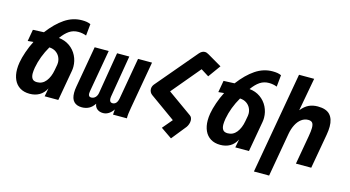

<svg xmlns="http://www.w3.org/2000/svg" viewBox="-97 -1186 3195 1751"><g transform="rotate(15 1500.0 -311.0)"><path d="M44.5 -174Q44.5 -205 50.5 -239.5Q58 -284.5 78 -342.5Q98 -400.5 124.5 -452L71.5 -447L91 -558L194 -562.5Q265 -656.5 340.5 -707.2Q416 -758 502 -758Q527 -758 546.8 -754.8Q566.5 -751.5 584 -743.5L573 -633Q536.5 -647 497 -647Q449.5 -647 412.2 -622Q375 -597 339.5 -547.5Q397.5 -542 442 -510.8Q486.5 -479.5 510.8 -431Q535 -382.5 535 -328Q535 -307 531.5 -288L480.5 0H351.5L366.5 -78.5Q343 -32 303.5 -9.2Q264 13.5 211.5 13.5Q158 13.5 120.5 -9.8Q83 -33 63.8 -75.2Q44.5 -117.5 44.5 -174ZM378.5 -255 388 -307.5Q389.5 -317.5 389.5 -327.5Q389.5 -355 377 -380.5Q364.5 -406 339.5 -423Q314.5 -440 278 -442Q217.5 -338 197.5 -229.5Q192 -195.5 192 -174.5Q192 -142.5 205 -124.2Q218 -106 250.5 -106Q301 -106 333.8 -147Q366.5 -188 378.5 -255Z M1128 0H997L1001 -50Q982 -21.5 957.5 -5.8Q933 10 905 10Q870.5 10 848.2 -8Q826 -26 823 -56.5Q799.5 -20.5 769.8 -5.5Q740 9.5 704 9.5Q655 9.5 628.8 -17.8Q602.5 -45 602.5 -101.5Q602.5 -129.5 608 -159L676.5 -550H809L739 -151.5Q737 -141 737 -130.5Q737 -99 763 -99Q786.5 -99 802.5 -115.2Q818.5 -131.5 823 -158.5L888 -550H1003.5L937 -154Q935.5 -144.5 935.5 -136Q935.5 -118 943 -108.5Q950.5 -99 964.5 -99Q1006.5 -99 1017.5 -159.5L1086 -550H1218L1139 -101.5Q1133.5 -70 1130.5 -46.2Q1127.5 -22.5 1128 0Z M1537 -92.5 1297.5 -264Q1284.5 -273 1277.2 -286.8Q1270 -300.5 1270 -316.5Q1270 -340 1286 -360.5L1608 -741.5Q1632 -769 1659 -769Q1677 -769 1697.5 -756L1829.5 -679L1745 -562L1670.5 -609Q1569.5 -489 1527.5 -438L1445 -339.5L1674.5 -176Q1696 -161.5 1696 -129.5Q1696 -113.5 1690.2 -96.8Q1684.5 -80 1675 -66.5L1563.5 72.5L1458.5 0.5Z M1844.5 -174Q1844.5 -205 1850.5 -239.5Q1858 -284.5 1878 -342.5Q1898 -400.5 1924.5 -452L1871.5 -447L1891 -558L1994 -562.5Q2065 -656.5 2140.5 -707.2Q2216 -758 2302 -758Q2327 -758 2346.8 -754.8Q2366.5 -751.5 2384 -743.5L2373 -633Q2336.5 -647 2297 -647Q2249.5 -647 2212.2 -622Q2175 -597 2139.5 -547.5Q2197.5 -542 2242 -510.8Q2286.5 -479.5 2310.8 -431Q2335 -382.5 2335 -328Q2335 -307 2331.5 -288L2280.5 0H2151.5L2166.5 -78.5Q2143 -32 2103.5 -9.2Q2064 13.5 2011.5 13.5Q1958 13.5 1920.5 -9.8Q1883 -33 1863.8 -75.2Q1844.5 -117.5 1844.5 -174ZM2178.5 -255 2188 -307.5Q2189.5 -317.5 2189.5 -327.5Q2189.5 -355 2177 -380.5Q2164.5 -406 2139.5 -423Q2114.5 -440 2078 -442Q2017.5 -338 1997.5 -229.5Q1992 -195.5 1992 -174.5Q1992 -142.5 2005 -124.2Q2018 -106 2050.5 -106Q2101 -106 2133.8 -147Q2166.5 -188 2178.5 -255Z M2541.5 -790H2684.5L2627 -478Q2662 -521 2699.2 -538.2Q2736.5 -555.5 2783 -555.5Q2862 -555.5 2898 -516.8Q2934 -478 2934 -405Q2934 -369 2926.5 -327L2868.5 0H2724L2772 -272Q2781 -322.5 2781 -352Q2781 -386 2769 -400.2Q2757 -414.5 2730 -414.5Q2695.5 -414.5 2666.5 -393.2Q2637.5 -372 2617.5 -333.5Q2597.5 -295 2588.5 -245L2516 168.5H2372.5Z"/></g></svg>

Font: JuliaMono ExtraBoldItalic
Style: Regular
Weight: 800
Italic angle: -9°
Monospace: yes
Designer: cormullion
Foundry: corm
Version: Version 0.049; ttfautohint (v1.8.4)